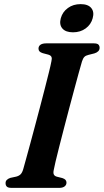

<svg xmlns="http://www.w3.org/2000/svg" viewBox="-20 -910 502 930"><path d="M240.5 -87.5Q237 -72.5 240.8 -64.8Q244.5 -57 256 -54L282 -47.5Q292.5 -44 297.2 -38.8Q302 -33.5 302 -25.5Q302 -14 292.8 -7Q283.5 0 267.5 0H36Q19 0 13 -6.2Q7 -12.5 7 -22Q6.5 -32.5 13.5 -39Q20.5 -45.5 30.5 -48.5L58.5 -54.5Q72 -58 79.8 -65.8Q87.5 -73.5 92.5 -90.5Q97.5 -108.5 106.5 -141Q115.5 -173.5 126.8 -215.2Q138 -257 150.5 -303.5Q163 -350 175.2 -396.8Q187.5 -443.5 198.2 -485.5Q209 -527.5 217.2 -560.8Q225.5 -594 229 -613Q232.5 -626.5 229.2 -634.2Q226 -642 213.5 -645.5L187 -652.5Q176 -656 171.2 -661.2Q166.5 -666.5 166.5 -674.5Q166.5 -686.5 176 -693.2Q185.5 -700 204.5 -700H434Q451 -700 456.8 -694Q462.5 -688 462.5 -678.5Q462.5 -668.5 455.8 -661.8Q449 -655 437.5 -651.5L408 -644Q395 -641 388.5 -634.2Q382 -627.5 377 -612Q371 -591.5 361.2 -556.2Q351.5 -521 339.5 -476.2Q327.5 -431.5 314.5 -382.8Q301.5 -334 289.2 -286.2Q277 -238.5 266.5 -197.8Q256 -157 249.2 -127.8Q242.5 -98.5 240.5 -87.5ZM333.5 -753.5Q298 -753.5 282 -772.2Q266 -791 274.5 -822Q283 -852.5 308.8 -871.2Q334.5 -890 370.5 -890Q406.5 -890 422 -871.2Q437.5 -852.5 429 -822Q421 -791.5 395.2 -772.5Q369.5 -753.5 333.5 -753.5Z"/></svg>

Font: Fraunces SemiBold
Style: Italic
Weight: 600
Italic angle: -16°
Version: Version 1.000;[b76b70a41]